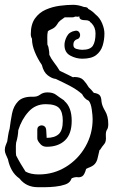

<svg xmlns="http://www.w3.org/2000/svg" viewBox="-45 -649 473 798"><path d="M112 129Q64 129 36 93Q16 79 4.5 58.5Q-7 38 -12 13Q-17 2 -21 -7.5Q-25 -17 -25 -25Q-25 -36 -21.5 -44.5Q-18 -53 -15 -61Q-13 -74 -11 -87.5Q-9 -101 -5 -114Q-1 -146 5 -177Q11 -208 30.5 -228Q50 -248 91 -247Q109 -246 121.5 -255.5Q134 -265 152 -265Q175 -265 188 -255Q201 -245 218 -234Q220 -233 221 -232Q222 -231 223 -229Q253 -203 253 -147Q253 -92 225 -65.5Q197 -39 149 -39Q134 -39 124.5 -48.5Q115 -58 111 -68L110 -74V-109Q110 -119 115.5 -123.5Q121 -128 128 -128Q135 -128 140.5 -123.5Q146 -119 147 -109L149 -76Q182 -76 199 -91.5Q216 -107 216 -147Q216 -183 201 -199.5Q186 -216 145 -216Q102 -216 73.5 -184.5Q45 -153 31 -108Q30 -82 22 -56Q21 -50 21 -43.5Q21 -37 21 -30Q21 -23 21 -16Q21 -9 22 -3Q30 13 41.5 32.5Q53 52 61 64Q82 76 116 76Q178 76 229 44.5Q280 13 310 -39.5Q340 -92 340 -154Q340 -168 336.5 -193.5Q333 -219 324 -230Q313 -235 306.5 -242.5Q300 -250 296 -258Q274 -277 247.5 -291Q221 -305 193 -318L187 -321Q172 -322 154 -335.5Q136 -349 129 -379Q111 -405 99.5 -433.5Q88 -462 88 -486V-488Q83 -496 83 -507Q83 -548 100.5 -572.5Q118 -597 145.5 -609Q173 -621 203.5 -625Q234 -629 259 -629Q280 -629 304 -620Q309 -620 314.5 -618.5Q320 -617 322 -612Q339 -603 352 -589Q370 -575 379.5 -552Q389 -529 389 -510Q389 -483 381.5 -459Q374 -435 354.5 -420Q335 -405 297 -405Q271 -405 247 -418Q223 -431 223 -462Q223 -479 233 -498Q243 -517 267 -521Q277 -523 282.5 -517Q288 -511 288 -503Q288 -497 284.5 -492Q281 -487 273 -485Q269 -484 264.5 -478.5Q260 -473 260 -462Q260 -449 273.5 -445.5Q287 -442 297 -442Q330 -442 341 -459Q352 -476 352 -510Q352 -536 335 -553Q329 -557 327 -561Q320 -565 312 -565Q295 -565 289.5 -569.5Q284 -574 285 -581L281 -580Q278 -579 275.5 -579.5Q273 -580 272 -580H267Q263 -577 256 -577H224Q214 -570 206 -564Q198 -558 192 -547Q184 -534 170 -528Q156 -522 154 -519Q151 -506 151.5 -492Q152 -478 152 -464Q157 -455 158 -443Q159 -439 159.5 -433Q160 -427 160 -421Q168 -404 180.5 -388Q193 -372 203 -355L209 -352Q223 -345 235 -339.5Q247 -334 258 -328Q260 -328 261.5 -328.5Q263 -329 264 -329Q290 -329 302 -316Q314 -303 324 -286Q335 -276 345 -263Q361 -261 368.5 -254Q376 -247 377 -226Q379 -209 392 -187.5Q405 -166 405 -133Q405 -117 399.5 -109.5Q394 -102 395 -83Q397 -60 388.5 -50.5Q380 -41 370 -25Q370 -26 369.5 -26Q369 -26 369 -27Q364 -8 361 7Q358 22 349.5 32Q341 42 321 49L313 53Q306 78 297 83.5Q288 89 277.5 87.5Q267 86 253 92Q253 92 251 96L249 100Q243 112 225.5 118Q208 124 185.5 126.5Q163 129 143 129Q123 129 112 129Z"/></svg>

Font: Are You Serious
Style: Regular
Weight: 400
Designer: Robert E. Leuschke
Foundry: Robert E. Leuschke
Version: Version 1.100